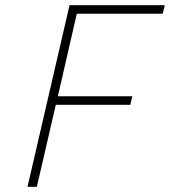

<svg xmlns="http://www.w3.org/2000/svg" viewBox="-20 -720 655 740"><path d="M86 0 248 -700H615L607 -667H276L203 -349H490L482 -316H195L122 0Z"/></svg>

Font: TitilliumWebThinItalic
Style: Thin Italic
Weight: 200
Italic angle: -13°
Version: Version 1.001;PS 57.000;hotconv 1.0.70;makeotf.lib2.5.55311